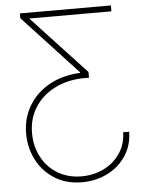

<svg xmlns="http://www.w3.org/2000/svg" viewBox="-60 -755 772 1014"><g transform="rotate(-5 325.5 -248.5)"><path d="M334 210Q251 210 189.2 171.1Q127.4 132.3 94.5 67.9Q61.5 3.4 61.5 -71.3Q61.5 -152.8 100.8 -218.8Q140.1 -284.7 210.9 -323.5Q281.7 -362.3 373 -366.2V-370.1L84 -681.6V-707H566.4V-675.8H130.9L418 -367.2V-336.9H382.8Q298.3 -334 232.4 -299.6Q166.5 -265.1 129.6 -205.8Q92.8 -146.5 92.8 -71.3Q92.8 0 123.8 57.1Q154.8 114.3 209.7 146.5Q264.6 178.7 333 178.7Q399.4 178.7 453.9 151.4Q508.3 124 540 75.4Q571.8 26.9 572.3 -34.2H604.5Q604 36.1 567.9 91.8Q531.7 147.5 470 178.7Q408.2 210 334 210Z"/></g></svg>

Font: Pretendard GOV Thin
Style: Regular
Weight: 100
Designer: Base glyphs from Inter by Rasmus Andersson; Hangeul glyphs from Noto Sans CJK(Source Han Sans) by Jang Soo-young and Kan
Foundry: Kil Hyung-jin
Version: Version 1.309